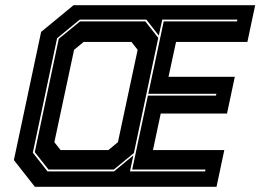

<svg xmlns="http://www.w3.org/2000/svg" viewBox="-20 -720 1016 740"><path d="M114.5 0 33.5 -103 138.5 -597 263.5 -700H963.5L933.5 -558.5H658.5L629.5 -424H885L855 -282.5H599.5L569.5 -141.5H844.5L814.5 0ZM163 -59.5H419.5L494 -121L481 -59.5H770.5L772 -66.5H489.5L550 -351.5H812.5L814 -358.5H551.5L611 -637.5H893.5L895 -644.5H605.5L592 -583L544 -644.5H287.5L200 -572.5L106.5 -131.5ZM167 -66.5 114 -133.5 206.5 -570.5 288.5 -637.5H540L590 -574L496 -130L418.5 -66.5ZM213.5 -141.5H397.5L434.5 -172L510.5 -528L486.5 -558.5H302.5L265.5 -528L189.5 -172Z"/></svg>

Font: Tourney Expanded ExtraBold
Style: Italic
Weight: 800
Width: 7
Italic angle: -12°
Designer: Tyler Finck
Foundry: Etcetera Type Co
Version: Version 1.010; ttfautohint (v1.8.3)